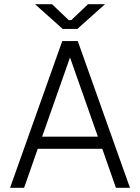

<svg xmlns="http://www.w3.org/2000/svg" viewBox="-20 -896 668 916"><path d="M28 0H95L160 -186H468L533 0H600L351 -700H277ZM147 -876 279 -758H349L481 -876H400L320 -800H308L228 -876ZM181 -244 314 -622 447 -244Z"/></svg>

Font: Meta Space Light
Style: Regular
Weight: 300
Designer: Meta Pool / Florian Karsten
Foundry: Meta Pool / Florian Karsten
Version: Version 2.000;Glyphs 3.1.1 (3137)